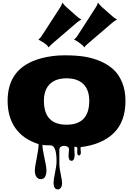

<svg xmlns="http://www.w3.org/2000/svg" viewBox="-20 -1086 1010 1439"><path d="M552.2 -913.6 376.5 -762.7Q357.4 -746.6 351.6 -739Q345.7 -731.4 345 -731Q344.2 -730.5 342.8 -733.4Q335.4 -746.1 320.3 -756.8Q293.5 -775.9 268.1 -789.1Q267.6 -789.6 270.5 -792Q282.7 -800.8 295.9 -821.8L427.7 -1025.4Q440.9 -1044.9 443.4 -1055.2Q445.8 -1065.4 446.3 -1065.9Q447.3 -1066.4 449.7 -1063Q460.9 -1048.3 478.5 -1032.2L553.2 -965.8Q570.8 -950.2 580.1 -945.8Q589.4 -941.4 589.8 -940.7Q590.3 -939.9 587.4 -938.5Q570.3 -928.7 552.2 -913.6ZM819.3 -913.6 643.1 -762.7Q624 -746.6 618.2 -739Q612.3 -731.4 611.6 -731Q610.8 -730.5 609.4 -733.4Q602.1 -746.1 580.6 -760.7Q563.5 -775.4 535.2 -789.1Q534.7 -789.6 537.6 -792Q549.8 -800.8 563 -821.8L694.3 -1025.4Q707.5 -1044.9 710.2 -1055.2Q712.9 -1065.4 713.4 -1065.7Q713.9 -1065.9 714.6 -1065.4Q715.3 -1064.9 716.3 -1063.7Q717.3 -1062.5 718.8 -1060.5Q720.2 -1058.6 722.7 -1055.4Q725.1 -1052.2 728 -1049.3Q735.4 -1041.5 745.1 -1032.2L820.3 -965.8Q837.9 -950.2 847.2 -945.8Q856.4 -941.4 856.9 -940.7Q857.4 -939.9 854.5 -938.5Q837.4 -928.7 819.3 -913.6ZM493.7 79.1 497.1 32.2Q497.1 20 485.4 13.4Q473.6 6.8 460 6.8Q446.3 6.8 435.5 14.2Q424.8 21.5 424.8 35.2V147.5Q424.8 171.9 435.1 219.2Q445.3 266.6 445.3 286.9Q445.3 307.1 436.5 320.3Q427.7 333.5 412.4 333.5Q397 333.5 389.2 319.8Q381.3 306.2 381.3 284.2Q381.3 262.2 392.6 208Q403.8 153.8 403.8 124Q403.8 3.4 358.9 3.4Q298.3 3.4 298.3 -1.5V-0.5Q298.3 33.2 313.2 98.4Q328.1 163.6 328.1 191.9Q328.1 220.2 317.9 238.5Q307.6 256.8 286.4 256.8Q265.1 256.8 253.2 239.3Q241.2 221.7 241.2 193.6Q241.2 165.5 255.4 97.4Q269.5 29.3 269.5 -5.9Q153.8 -42.5 95.5 -125.5Q37.1 -208.5 37.1 -330.6Q37.1 -583.5 292 -649.9Q374.5 -671.4 462.6 -671.4Q550.8 -671.4 612.5 -661.6Q674.3 -651.9 732.2 -627.2Q790 -602.5 830.8 -564.7Q871.6 -526.9 896 -467Q920.4 -407.2 920.4 -330.6Q920.4 -174.3 832.5 -88.6Q744.6 -2.9 585.4 16.6Q583.5 20 583.5 27.3L585.9 54.2Q585.9 79.1 572.3 79.1Q558.6 79.1 558.6 55.2L560.1 27.8Q560.1 13.2 539.1 13.2Q537.1 17.6 537.1 29.8L539.6 77.1Q539.6 91.8 534.2 105.5Q528.8 119.1 516.1 119.1Q493.7 119.1 493.7 79.1ZM309.1 -330.1Q309.1 -151.4 479 -151.4Q648.9 -151.4 648.9 -330.1Q648.9 -412.1 605 -455.6Q561 -499 479 -499Q397 -499 353 -455.6Q309.1 -412.1 309.1 -330.1Z"/></svg>

Font: Nosifer Caps
Style: Regular
Weight: 800
Version: Version 001.002